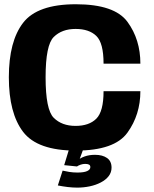

<svg xmlns="http://www.w3.org/2000/svg" viewBox="-20 -701 719 899"><path d="M335.4 4.1Q516.1 4.1 576.7 -79.9Q637.3 -164 637.3 -274.1H464.9Q464.9 -178.8 430.9 -145.2Q396.9 -111.5 333.9 -111.5Q269.4 -111.5 231.4 -149.6Q193.5 -187.6 193.5 -339.2Q193.5 -490.1 231.6 -527.8Q269.7 -565.5 333.9 -565.5Q397.3 -565.5 431.1 -532.6Q464.9 -499.8 464.9 -403H637.3Q637.3 -516.1 576.9 -598.6Q516.5 -681.1 335 -681.1Q155 -681.1 88.2 -594.2Q21.4 -507.4 21.4 -339.2Q21.4 -171.3 88.2 -83.6Q155.1 4.1 335.4 4.1ZM341.6 177.5Q371.2 177.5 400.1 171.5Q428.9 165.4 452 153.3Q475.1 141.3 488.7 123.9Q502.3 106.4 502.3 83.8Q502.3 53.7 481.2 38.8Q460.1 23.9 424.9 23.9Q397.7 23.9 376.1 31.6Q354.5 39.4 343.3 50.6L340.4 78.4Q347 73.6 357.7 70Q368.4 66.4 378.7 66.4Q390.9 66.4 396.9 69.8Q403 73.2 403 81.5Q403 93.2 388 100.1Q373 106.9 342.5 106.9Q322.4 106.9 304.3 104Q286.3 101 273.2 97.9L250.8 167.3Q273.1 171.8 296.8 174.7Q320.4 177.5 341.6 177.5ZM340.4 78.4 368.9 0H302.6L280.5 72.3Z"/></svg>

Font: Anybody Thin
Style: Regular
Weight: 100
Designer: Tyler Finck
Foundry: Etcetera Type Company
Version: Version 1.114;gftools[0.9.25]